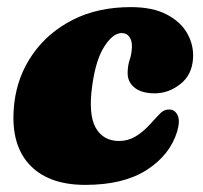

<svg xmlns="http://www.w3.org/2000/svg" viewBox="-20 -505 570 540"><path d="M322 -412Q298 -412 273.8 -374.8Q249.5 -337.5 239.5 -265Q228 -183.5 249 -146Q270 -108.5 315 -108.5Q340 -108.5 361.2 -121.2Q382.5 -134 402.5 -156Q421 -176.5 431.5 -187Q442 -197.5 457 -197Q472 -196.5 479.5 -181Q487 -165.5 478.5 -136Q458.5 -69.5 393 -27.2Q327.5 15 220 15Q113 15 60 -45.2Q7 -105.5 20.5 -217Q29.5 -291.5 71.8 -352.2Q114 -413 184.2 -449Q254.5 -485 348 -485Q409.5 -485 449 -464.2Q488.5 -443.5 506.8 -410.8Q525 -378 523 -342Q520.5 -294.5 487.2 -268.5Q454 -242.5 415.5 -242.5Q377.5 -242.5 357.8 -259Q338 -275.5 339 -302Q339.5 -322 345 -337.8Q350.5 -353.5 351 -374Q351.5 -390.5 344 -401.2Q336.5 -412 322 -412Z"/></svg>

Font: Fraunces 9pt S000 Black
Style: Italic
Weight: 900
Italic angle: -16°
Version: Version 1.000; ttfautohint (v1.8.3)